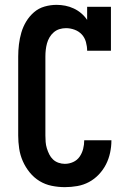

<svg xmlns="http://www.w3.org/2000/svg" viewBox="-20 -763 540 791"><path d="M247 8Q220 8 193 2.5Q166 -3 143 -17Q120 -31 102.5 -52.5Q85 -74 74 -99Q63 -124 59 -151Q55 -178 55 -205V-530Q55 -555 58 -580Q61 -605 68 -629Q75 -653 88 -674.5Q101 -696 120 -712.5Q139 -729 163.5 -736Q188 -743 213 -743Q231 -743 249 -739.5Q267 -736 284 -728Q301 -720 315 -708Q329 -696 339 -681V-735H437V-554H339Q339 -572 334 -590Q329 -608 317 -621Q305 -634 287.5 -640.5Q270 -647 252 -647Q238 -647 225 -643Q212 -639 201.5 -630Q191 -621 184 -609Q177 -597 173.5 -584Q170 -571 168.5 -557.5Q167 -544 167 -530V-205Q167 -192 168 -178.5Q169 -165 173 -152Q177 -139 183 -127Q189 -115 198.5 -106Q208 -97 221 -92.5Q234 -88 247 -88Q265 -88 281.5 -95.5Q298 -103 308 -117.5Q318 -132 322.5 -149.5Q327 -167 327 -185Q327 -185 327 -185Q327 -185 327 -185H439Q439 -185 439 -184.5Q439 -184 439 -184Q439 -159 433.5 -133.5Q428 -108 416.5 -85.5Q405 -63 387 -44Q369 -25 346.5 -13Q324 -1 298.5 3.5Q273 8 247 8Z"/></svg>

Font: Iosevka Slab
Style: Bold
Weight: 700
Monospace: yes
Designer: Belleve Invis
Foundry: Belleve Invis
Version: Version 11.1.1; ttfautohint (v1.8.3)